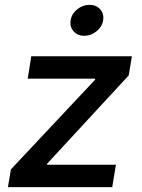

<svg xmlns="http://www.w3.org/2000/svg" viewBox="-20 -771 584 791"><path d="M12.7 0 24.9 -73.2 371.6 -442.4 372.1 -446.8H94.2L108.9 -539.1H523.4L510.3 -460.4L174.3 -96.7L173.8 -92.3H457.5L442.4 0ZM327.1 -623.5Q299.3 -623.5 283 -642.3Q266.6 -661.1 271 -687.5Q275.4 -714.4 298.1 -732.7Q320.8 -751 348.6 -751Q376.5 -751 392.8 -732.7Q409.2 -714.4 404.8 -687.5Q400.9 -661.1 377.9 -642.3Q355 -623.5 327.1 -623.5Z"/></svg>

Font: Inter 18pt Medium
Style: Italic
Weight: 500
Italic angle: -9.3988°
Designer: Rasmus Andersson
Foundry: rsms
Version: Version 4.001;git-66647c0bb